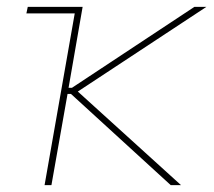

<svg xmlns="http://www.w3.org/2000/svg" viewBox="-20 -540 624 560"><path d="M57 -501H198L110 0H130L177 -266H187L478 0H508L207 -273L582 -520H547L190 -284H180L221 -520H61Z"/></svg>

Font: Fixel Display Thin
Style: Italic
Weight: 100
Italic angle: -10°
Designer: AlfaBravo + MacPaw
Foundry: Kyrylo Tkachov, Marchela Mozhyna, Serhii Makarenko, Maria Weinstein, Zakhar Kryvoshyya
Version: Version 1.210;Glyphs 3.2 (3217)